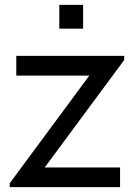

<svg xmlns="http://www.w3.org/2000/svg" viewBox="-20 -770 571 790"><path d="M224 -652V-750H322V-652ZM20 0V-16L347.5 -459H47V-540H491V-523L164 -81H474V0Z"/></svg>

Font: Manrope ExtraLight Medium
Style: Regular
Weight: 500
Version: Version 4.504